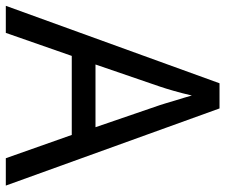

<svg xmlns="http://www.w3.org/2000/svg" viewBox="-76 -680 757 644"><g transform="rotate(90 302.0 -358.5)"><path d="M603 0 344.2 -716.8H259.8L0 0H90.8L168 -221.2H433.1L511.2 0ZM196.8 -300.8 271 -517.1C278.8 -540 291.5 -582.5 300.8 -624C304.2 -611.3 310.1 -592.3 317.9 -566.9C325.2 -541.5 330.6 -524.9 333 -517.1L407.2 -300.8Z"/></g></svg>

Font: Avrile Sans
Style: Regular
Weight: 400
Designer: Monotype Design Team, Google (font), Stefan Peev (BGR Cyrillic), Cristiano Sobral (main changes)
Foundry: The Avrile Sans Project Authors
Version: Version 3.110